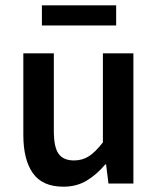

<svg xmlns="http://www.w3.org/2000/svg" viewBox="-20 -692 596 724"><path d="M219 12Q140 12 104 -39Q68 -90 68 -183V-491H183V-198Q183 -137 201 -112Q219 -87 259 -87Q291 -87 315.5 -103Q340 -119 368 -155V-491H483V0H389L380 -72H377Q345 -34 307 -11Q269 12 219 12ZM138 -596V-672H418V-596Z"/></svg>

Font: Source Sans 3 ExtraLight SemiBold
Style: Regular
Weight: 600
Version: Version 3.052;hotconv 1.1.0;makeotfexe 2.6.0